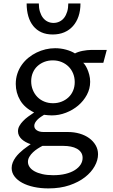

<svg xmlns="http://www.w3.org/2000/svg" viewBox="-20 -802 643 1094"><path d="M221.7 29.3Q209 35.6 194.6 44.9Q180.2 54.2 168 65.7Q155.8 77.1 147.5 91.1Q139.2 105 139.2 120.1Q139.2 135.7 148.7 149.7Q158.2 163.6 176.5 173.8Q194.8 184.1 221.7 190.2Q248.5 196.3 283.2 196.3Q322.8 196.3 354 188.5Q385.3 180.7 406.7 167Q428.2 153.3 439.5 135.5Q450.7 117.7 450.7 97.7Q450.7 79.6 441.9 66.7Q433.1 53.7 418.2 45.4Q403.3 37.1 383.5 33.2Q363.8 29.3 342.3 29.3ZM154.8 19.5Q139.6 14.6 126.5 7.3Q113.3 0 103.5 -9Q93.8 -18.1 88.1 -29.5Q82.5 -41 82.5 -54.2Q82.5 -70.3 90.6 -84.7Q98.6 -99.1 111.6 -112.5Q124.5 -126 140.9 -137.9Q157.2 -149.9 174.3 -161.1Q120.1 -187.5 95 -230.5Q69.8 -273.4 69.8 -323.7Q69.8 -355 78.9 -382.3Q87.9 -409.7 104 -432.4Q120.1 -455.1 141.6 -472.7Q163.1 -490.2 188 -502.4Q212.9 -514.6 240 -521Q267.1 -527.3 293.9 -527.3Q326.2 -527.3 356.4 -519Q386.7 -510.7 407.2 -497.6Q415 -502 426.5 -505.9Q438 -509.8 450.7 -512.2Q463.4 -514.6 476.3 -516.1Q489.3 -517.6 500.5 -517.6H588.4L568.8 -444.3H453.6Q457 -442.4 463.6 -433.3Q470.2 -424.3 476.8 -409.9Q483.4 -395.5 488.5 -376.5Q493.7 -357.4 493.7 -335.9Q493.7 -296.4 474.9 -261.5Q456.1 -226.6 425.5 -200.7Q395 -174.8 355.7 -159.7Q316.4 -144.5 275.4 -144.5Q264.6 -144.5 253.9 -145.5Q243.2 -146.5 231 -147.9Q222.2 -142.6 212.2 -135.7Q202.1 -128.9 194.1 -120.8Q186 -112.8 180.7 -103.8Q175.3 -94.7 175.3 -85Q175.3 -69.3 189.7 -59.6Q204.1 -49.8 229 -49.8H367.2Q402.3 -49.8 433.6 -40.8Q464.8 -31.7 488 -14.9Q511.2 2 524.9 25.4Q538.6 48.8 538.6 77.1Q538.6 110.4 519.5 144.8Q500.5 179.2 464.4 207.5Q428.2 235.8 375.7 253.7Q323.2 271.5 255.9 271.5Q211.4 271.5 173.1 263.2Q134.8 254.9 106.7 239.7Q78.6 224.6 62.5 203.1Q46.4 181.6 46.4 155.3Q46.4 139.2 52.5 124Q58.6 108.9 68.1 95.7Q77.6 82.5 89.6 70.8Q101.6 59.1 113.5 49.6Q125.5 40 136.5 32.5Q147.5 24.9 154.8 19.5ZM157.7 -338.9Q157.7 -312.5 167 -289.6Q176.3 -266.6 192.6 -249.8Q209 -232.9 231.9 -223.4Q254.9 -213.9 282.2 -213.9Q308.1 -213.9 330.6 -222.7Q353 -231.4 369.9 -247.1Q386.7 -262.7 396.2 -284.9Q405.8 -307.1 405.8 -334.5Q405.8 -360.8 396.5 -383.5Q387.2 -406.2 370.6 -422.6Q354 -439 331.1 -448.5Q308.1 -458 280.8 -458Q254.9 -458 232.7 -449.5Q210.4 -440.9 193.6 -425.5Q176.8 -410.2 167.2 -387.9Q157.7 -365.7 157.7 -338.9ZM285.2 -671.4Q303.2 -671.4 318.8 -679Q334.5 -686.5 345.5 -700.7Q356.4 -714.8 362.8 -735.6Q369.1 -756.3 369.1 -782.2H438.5Q438.5 -741.7 427.5 -709.2Q416.5 -676.8 396 -653.6Q375.5 -630.4 346.2 -617.9Q316.9 -605.5 280.3 -605.5Q243.7 -605.5 216.1 -617.9Q188.5 -630.4 169.7 -653.6Q150.9 -676.8 141.4 -709.2Q131.8 -741.7 131.8 -782.2H201.2Q201.2 -756.3 207.5 -735.6Q213.9 -714.8 224.9 -700.7Q235.8 -686.5 251.2 -679Q266.6 -671.4 285.2 -671.4Z"/></svg>

Font: Proza Libre
Style: Regular
Weight: 400
Designer: Jasper de Waard
Foundry: Jasper de Waard
Version: Version 1.001; ttfautohint (v1.4.1.8-43bc)